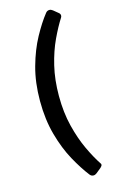

<svg xmlns="http://www.w3.org/2000/svg" viewBox="-136 -829 628 1020"><g transform="rotate(-15 178.0 -319.0)"><path d="M246 136Q234 136 226 126Q191 81 155.5 16.5Q120 -48 96.5 -132.5Q73 -217 73 -319Q73 -421 96.5 -505.5Q120 -590 155.5 -655Q191 -720 226 -764Q234 -774 246 -774Q255 -774 264 -767L292 -744Q299 -738 299 -729Q299 -724 296 -719Q269 -677 241 -617.5Q213 -558 195 -483Q177 -408 177 -319Q177 -228 196 -152Q215 -76 243 -16.5Q271 43 299 85Q301 87 301 91Q301 98 292 106L264 129Q255 136 246 136Z"/></g></svg>

Font: Miriam Libre SemiBold
Style: Regular
Weight: 600
Version: Version 2.000